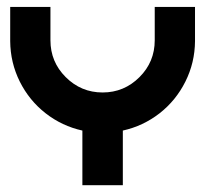

<svg xmlns="http://www.w3.org/2000/svg" viewBox="-20 -506 600 561"><path d="M432.1 -485.8H549.8V-385.7Q549.3 -322.8 521.7 -267.6Q494.1 -212.4 446.3 -175Q398.4 -137.7 338.9 -124.5V35.2H220.7V-124.5Q161.1 -137.7 113.3 -175Q65.4 -212.4 37.8 -267.6Q10.3 -322.8 9.8 -385.7V-485.8H127.4V-388.2Q127.4 -325.2 171.9 -280.8Q216.8 -235.8 279.8 -235.8Q342.8 -235.8 387.7 -280.8Q432.1 -325.2 432.1 -388.2Z"/></svg>

Font: Sangha Kali
Style: Regular
Weight: 400
Designer: Seslavinskaya Anna
Foundry: Popkern
Version: Version 2.000;PS 002.000;hotconv 1.0.88;makeotf.lib2.5.64775